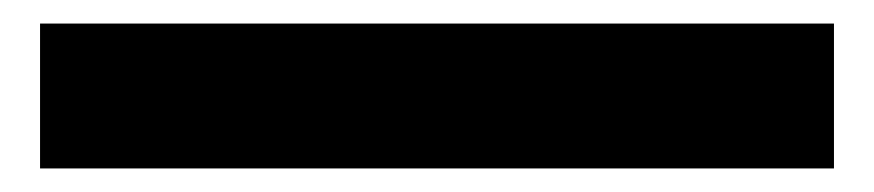

<svg xmlns="http://www.w3.org/2000/svg" viewBox="-20 44 742 163"><path d="M14 187V64H688V187Z"/></svg>

Font: Georama SemiCondensed
Style: Bold
Weight: 700
Width: 4
Designer: Jean-Baptiste Levee
Foundry: Production Type
Version: Version 1.000